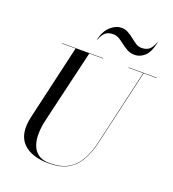

<svg xmlns="http://www.w3.org/2000/svg" viewBox="-172 -1106 1124 1250"><g transform="rotate(20 390.0 -481.0)"><path d="M417.5 -919Q385.5 -919 366.2 -904Q347 -889 332 -850H329.5Q344.5 -914 380.8 -945.5Q417 -977 453.5 -977Q480 -977 501.5 -965Q523 -953 542 -937.5Q561 -922 579.8 -910Q598.5 -898 619.5 -898Q651.5 -898 670.8 -913Q690 -928 705 -967H707.5Q692.5 -896 661.2 -868Q630 -840 593.5 -840Q564.5 -840 542 -852Q519.5 -864 500 -879.5Q480.5 -895 460.8 -907Q441 -919 417.5 -919ZM124 -750H409V-747.5H313.5L194 -240Q183 -193 181.8 -148.2Q180.5 -103.5 193 -67.5Q205.5 -31.5 234.8 -10Q264 11.5 314.5 11.5Q391 11.5 440.8 -17Q490.5 -45.5 520.5 -99.5Q550.5 -153.5 568 -230L687 -747.5H584V-750H779.5V-747.5H690L570.5 -230Q552.5 -151.5 521.5 -96.8Q490.5 -42 439.2 -13.5Q388 15 309 15Q187 15 128.8 -46Q70.5 -107 99 -230L218.5 -747.5H124Z"/></g></svg>

Font: Bodoni* 72pt
Style: Italic
Weight: 400
Italic angle: -13°
Version: Version 2.3